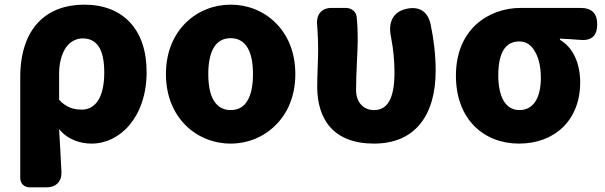

<svg xmlns="http://www.w3.org/2000/svg" viewBox="-20 -603 2599 825"><path d="M67 -34V160C67 186 83 202 109 202H157H180C221 202 246 176 244 136C241 76 238 15 234 -48C273 -1 327 14 374 14C494 14 610 -98 610 -294C610 -477 508 -583 342 -583C184 -583 67 -487 67 -270ZM262 -397C280 -423 306 -438 335 -438C397 -438 428 -391 428 -291C428 -234 417 -194 400 -169C382 -143 358 -132 332 -132C299 -132 267 -139 234 -174V-287C234 -333 245 -370 262 -397Z M1164 -505C1113 -556 1044 -583 971 -583C826 -583 693 -473 693 -285C693 -96 826 14 971 14C1044 14 1113 -14 1164 -65C1216 -116 1249 -191 1249 -285C1249 -379 1216 -454 1164 -505ZM1044 -172C1029 -145 1005 -130 971 -130C938 -130 914 -145 898 -172C882 -199 875 -238 875 -285C875 -379 904 -439 971 -439C1038 -439 1067 -379 1067 -285C1067 -238 1060 -199 1044 -172Z M1785 -70C1830 -125 1852 -203 1852 -300C1852 -366 1844 -434 1830 -500C1817 -555 1781 -577 1726 -565C1667 -552 1647 -504 1660 -445C1671 -387 1675 -338 1675 -292C1675 -179 1645 -130 1587 -130C1544 -130 1510 -161 1510 -216C1510 -292 1517 -383 1517 -427C1517 -466 1516 -502 1512 -534C1509 -553 1490 -569 1466 -569H1420H1405C1362 -569 1337 -541 1343 -492C1346 -455 1347 -419 1347 -392C1347 -338 1343 -285 1343 -231C1343 -90 1413 14 1587 14C1675 14 1741 -16 1785 -70Z M2025 -497C1973 -449 1939 -376 1939 -278C1939 -89 2060 14 2210 14C2364 14 2473 -87 2473 -249C2473 -333 2441 -400 2386 -432V-437C2416 -436 2442 -434 2467 -432C2519 -426 2546 -446 2546 -498C2546 -547 2522 -569 2473 -569H2382H2218C2147 -569 2077 -545 2025 -497ZM2145 -168C2130 -194 2121 -231 2121 -278C2121 -384 2156 -425 2212 -425C2242 -425 2265 -408 2280 -379C2296 -351 2304 -312 2304 -268C2304 -180 2270 -130 2212 -130C2184 -130 2161 -143 2145 -168Z"/></svg>

Font: GenSenRounded2 TW H
Style: Regular
Weight: 900
Version: Version 2.100;PS 2.1;hotconv 16.6.51;makeotf.lib2.5.65220 DE